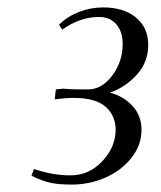

<svg xmlns="http://www.w3.org/2000/svg" viewBox="-20 -727 435 518"><path d="M64.9 -252.9 71.8 -271Q122.6 -253.9 169.9 -253.9Q220.2 -253.9 256.1 -292.2Q292 -330.6 292 -377Q292 -414.6 265.1 -438.7Q238.3 -462.9 178.2 -462.9Q158.7 -462.9 127.9 -459L129.9 -480L130.9 -485.8L150.9 -487.8Q168 -485.8 198.2 -485.8H217.8Q254.9 -485.8 283 -523.4Q311 -561 311 -607.9Q311 -641.1 294.2 -661.1Q277.3 -681.2 247.1 -681.2Q195.8 -681.2 147.9 -647L139.2 -660.2Q161.6 -682.6 193.1 -694.8Q224.6 -707 257.8 -707Q314 -707 346.9 -679.7Q379.9 -652.3 379.9 -606Q379.9 -559.6 349.6 -525.9Q319.3 -492.2 276.9 -477.1Q314.5 -466.8 338.1 -440.4Q361.8 -414.1 361.8 -377Q361.8 -335.4 334.5 -301Q307.1 -266.6 264.2 -247.8Q221.2 -229 173.8 -229Q139.6 -229 117.2 -233.6Q94.7 -238.3 64.9 -252.9Z"/></svg>

Font: Dihjauti
Style: Bold Italic
Weight: 700
Italic angle: -9°
Designer: T. Christopher White
Version: Version 3.0.0